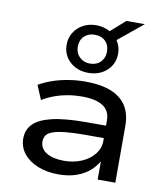

<svg xmlns="http://www.w3.org/2000/svg" viewBox="-93 -931 879 1017"><g transform="rotate(10 346.5 -422.5)"><path d="M290 9Q227 9 178 -11Q129 -31 101.5 -66Q74 -101 74 -146Q74 -193 104.5 -224.5Q135 -256 204 -272.5Q273 -289 389 -289H511V-222H393Q329 -222 287 -217.5Q245 -213 221 -204.5Q197 -196 187 -182Q177 -168 177 -148Q177 -110 212 -88.5Q247 -67 307 -67Q358 -67 400.5 -85Q443 -103 468.5 -135Q494 -167 494 -206V-317Q494 -369 455.5 -394Q417 -419 342 -419Q285 -419 231 -405Q177 -391 131 -363L99 -439Q132 -458 172.5 -472Q213 -486 258 -493Q303 -500 347 -500Q427 -500 482 -479Q537 -458 566 -415Q595 -372 595 -304V0H500V-111L507 -112Q491 -77 461 -49.5Q431 -22 388.5 -6.5Q346 9 290 9ZM352 -548Q312 -548 281 -564.5Q250 -581 232 -609.5Q214 -638 214 -675Q214 -712 232 -741Q250 -770 281 -787Q312 -804 352 -804Q373 -804 391.5 -799Q410 -794 426 -785L504 -854H603L470 -745Q480 -730 485.5 -713Q491 -696 491 -675Q491 -638 473 -609.5Q455 -581 424 -564.5Q393 -548 352 -548ZM352 -598Q388 -598 409.5 -620Q431 -642 431 -675Q431 -711 409.5 -732Q388 -753 352 -753Q318 -753 296 -732Q274 -711 274 -675Q274 -642 296 -620Q318 -598 352 -598Z"/></g></svg>

Font: Nunito Sans 10pt Expanded Medium
Style: Regular
Weight: 500
Width: 7
Designer: Vernon Adams
Foundry: Vernon Adams
Version: Version 3.101;gftools[0.9.27]